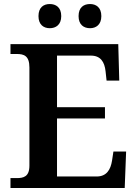

<svg xmlns="http://www.w3.org/2000/svg" viewBox="-20 -933 682 953"><path d="M427 -793C456 -793 483 -810 483 -853C483 -897 456 -913 427 -913C396 -913 370 -897 370 -853C370 -810 396 -793 427 -793ZM227 -793C257 -793 284 -810 284 -853C284 -897 257 -913 227 -913C197 -913 171 -897 171 -853C171 -810 197 -793 227 -793ZM32 0H599L606 -181H543L536 -135C529 -91 509 -57 460 -57H263V-345H501V-401H263V-657H431C479 -657 499 -626 504 -579L509 -533H572L567 -714H32V-665H63C98 -665 126 -657 126 -598V-111C126 -56 97 -49 63 -49H32Z"/></svg>

Font: Noto Serif Semi
Style: Regular
Weight: 600
Designer: Monotype Design Team
Foundry: Monotype Imaging Inc.
Version: Version 1.002